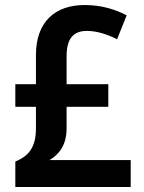

<svg xmlns="http://www.w3.org/2000/svg" viewBox="-20 -744 572 764"><path d="M317 -724C198 -724 123 -656 123 -525V-409H41V-319H123V-233C123 -156 93 -123 41 -101V0H500V-107H177C214 -129 245 -165 245 -234V-319H411V-409H245V-520C245 -592 273 -621 326 -621C365 -621 405 -608 446 -588L484 -683C436 -708 381 -724 317 -724Z"/></svg>

Font: Noto Sans Lao Looped SemiCondensed SemiBold
Style: Regular
Weight: 600
Width: 4
Designer: Mark Frömberg, Ben Mitchell
Foundry: The Fontpad Ltd
Version: Version 1.002